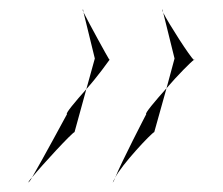

<svg xmlns="http://www.w3.org/2000/svg" viewBox="-20 -523 473 407"><path d="M40 -136C40 -136 44 -139 48 -147C43 -142 40 -137 40 -136ZM48 -147C70 -174 132 -241 138 -243L163 -334C139 -307 118 -282 122 -281C122 -281 68 -181 48 -147ZM156 -503C155 -503 155 -501 157 -497ZM157 -497 181 -399 163 -334C188 -362 209 -392 212 -396C208 -402 168 -475 157 -497ZM212 -396C213 -397 213 -397 213 -396C213 -395 213 -396 212 -396ZM219 -136C219 -136 221 -138 224 -146C221 -141 219 -137 219 -136ZM224 -146C237 -173 301 -241 307 -243L333 -336C309 -309 286 -282 290 -281C290 -281 237 -179 224 -146ZM324 -503C323 -503 324 -500 326 -496ZM326 -496 350 -399 333 -336C357 -364 385 -392 391 -396C383 -402 337 -474 326 -496ZM391 -396C392 -397 392 -397 392 -396C392 -395 392 -396 391 -396Z"/></svg>

Font: Ampere
Style: SCUltCndIta
Weight: 400
Version: Version 1